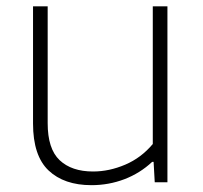

<svg xmlns="http://www.w3.org/2000/svg" viewBox="-20 -560 624 590"><path d="M81.5 -180.5V-540.5H126.5V-181.5Q126.5 -102.5 163.2 -67.8Q200 -33 266 -33Q315.5 -33 364.8 -54Q414 -75 449.5 -117.5V-540.5H494.5V0H455.5L452 -62.5H447.5Q410 -27.5 362 -9.2Q314 9 261 9Q177 9 129.2 -36.2Q81.5 -81.5 81.5 -180.5Z"/></svg>

Font: Encode Sans Semi Expanded ExLight
Style: Regular
Weight: 275
Width: 6
Designer: Multiple Designers
Foundry: Impallari Type
Version: Version 2.000